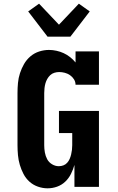

<svg xmlns="http://www.w3.org/2000/svg" viewBox="-20 -1014 640 1042"><path d="M238 8Q212 8 186 -1Q160 -10 140 -28Q120 -46 107.5 -70Q95 -94 87.5 -119.5Q80 -145 77.5 -172Q75 -199 75 -226V-509Q75 -536 77.5 -563.5Q80 -591 88.5 -617Q97 -643 110.5 -666.5Q124 -690 145 -708Q166 -726 192.5 -734.5Q219 -743 246 -743Q266 -743 286.5 -738.5Q307 -734 325.5 -725.5Q344 -717 360.5 -704Q377 -691 390 -675V-735H517V-554H390Q390 -570 381.5 -583.5Q373 -597 360 -606Q347 -615 331.5 -619Q316 -623 301 -623Q288 -623 275 -619Q262 -615 252.5 -606Q243 -597 236.5 -585.5Q230 -574 226.5 -561.5Q223 -549 221.5 -535.5Q220 -522 220 -509V-226Q220 -206 223.5 -186.5Q227 -167 236 -150Q245 -133 262.5 -122.5Q280 -112 299 -112Q312 -112 324 -116.5Q336 -121 344.5 -130.5Q353 -140 358 -151.5Q363 -163 366 -175.5Q369 -188 370.5 -200.5Q372 -213 372 -226V-292H300V-412H517V0H384V-119Q377 -94 365 -70Q353 -46 334 -28Q315 -10 290 -1Q265 8 238 8ZM238 -815 133 -952 192 -994 300 -880 408 -994 467 -952 362 -815Z"/></svg>

Font: Iosevka Etoile Heavy
Style: Regular
Weight: 900
Designer: Belleve Invis
Foundry: Belleve Invis
Version: Version 22.1.2; ttfautohint (v1.8.4)